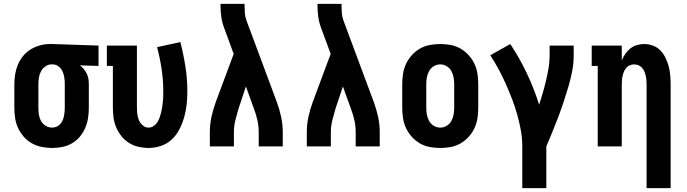

<svg xmlns="http://www.w3.org/2000/svg" viewBox="-20 -755 3540 990"><path d="M249 8Q222 8 195 2.5Q168 -3 144.5 -16Q121 -29 103 -49.5Q85 -70 73.5 -94.5Q62 -119 58 -146Q54 -173 54 -200V-320Q54 -346 58 -371.5Q62 -397 72 -421Q82 -445 98.5 -465.5Q115 -486 137 -499.5Q159 -513 184.5 -520.5Q210 -528 236 -528H250L488 -520V-415L392 -418Q403 -410 412 -399Q421 -388 427.5 -375Q434 -362 436 -348Q438 -334 438 -320V-200Q438 -173 434 -146.5Q430 -120 419.5 -95.5Q409 -71 392 -50.5Q375 -30 352 -16.5Q329 -3 302.5 2.5Q276 8 249 8ZM249 -97Q260 -97 271 -101.5Q282 -106 289.5 -114Q297 -122 302 -132.5Q307 -143 309.5 -154.5Q312 -166 313 -177.5Q314 -189 314 -200V-320Q314 -336 312 -352.5Q310 -369 303.5 -384.5Q297 -400 284 -411Q271 -422 254 -423H245Q228 -423 213.5 -412.5Q199 -402 191 -386.5Q183 -371 180.5 -354Q178 -337 178 -320V-200Q178 -182 180.5 -164.5Q183 -147 191.5 -131.5Q200 -116 215.5 -106.5Q231 -97 249 -97Z M746 8Q720 8 694 2Q668 -4 645.5 -18Q623 -32 606.5 -52.5Q590 -73 579.5 -97.5Q569 -122 565.5 -148Q562 -174 562 -200V-415H531V-520H686V-200Q686 -183 688 -166.5Q690 -150 696.5 -135Q703 -120 716 -108.5Q729 -97 746 -97Q759 -97 771 -104.5Q783 -112 790.5 -123.5Q798 -135 802.5 -147.5Q807 -160 810.5 -173.5Q814 -187 816 -200.5Q818 -214 819.5 -227.5Q821 -241 821.5 -254.5Q822 -268 822 -281Q822 -340 813.5 -397.5Q805 -455 790 -512L910 -538Q926 -476 936 -412Q946 -348 946 -283Q946 -250 942.5 -217Q939 -184 930 -152Q921 -120 906 -90Q891 -60 867 -37Q843 -14 811 -3Q779 8 746 8Z M1062 0V-74Q1062 -114 1070.5 -153Q1079 -192 1093 -230L1185 -477L1135 -613Q1125 -640 1121 -669Q1117 -698 1117 -728V-735H1241V-728Q1241 -708 1242.5 -688Q1244 -668 1251 -649L1407 -230Q1421 -192 1429.5 -153Q1438 -114 1438 -74V0H1314V-74Q1314 -104 1307.5 -134Q1301 -164 1290 -193L1248 -309L1210 -195Q1201 -165 1193.5 -135Q1186 -105 1186 -74V0Z M1562 0V-74Q1562 -114 1570.5 -153Q1579 -192 1593 -230L1685 -477L1635 -613Q1625 -640 1621 -669Q1617 -698 1617 -728V-735H1741V-728Q1741 -708 1742.5 -688Q1744 -668 1751 -649L1907 -230Q1921 -192 1929.5 -153Q1938 -114 1938 -74V0H1814V-74Q1814 -104 1807.5 -134Q1801 -164 1790 -193L1748 -309L1710 -195Q1701 -165 1693.5 -135Q1686 -105 1686 -74V0Z M2250 8Q2223 8 2196 3Q2169 -2 2145.5 -15.5Q2122 -29 2103.5 -49.5Q2085 -70 2073.5 -94.5Q2062 -119 2058 -146Q2054 -173 2054 -200V-320Q2054 -347 2058 -374Q2062 -401 2073.5 -425.5Q2085 -450 2103.5 -470.5Q2122 -491 2145.5 -504.5Q2169 -518 2196 -523Q2223 -528 2250 -528Q2277 -528 2304 -523Q2331 -518 2354.5 -504.5Q2378 -491 2396.5 -470.5Q2415 -450 2426.5 -425.5Q2438 -401 2442 -374Q2446 -347 2446 -320V-200Q2446 -173 2442 -146Q2438 -119 2426.5 -94.5Q2415 -70 2396.5 -49.5Q2378 -29 2354.5 -15.5Q2331 -2 2304 3Q2277 8 2250 8ZM2250 -97Q2268 -97 2283.5 -106.5Q2299 -116 2307.5 -131.5Q2316 -147 2319 -164.5Q2322 -182 2322 -200V-320Q2322 -338 2319 -355.5Q2316 -373 2307.5 -388.5Q2299 -404 2283.5 -413.5Q2268 -423 2250 -423Q2232 -423 2216.5 -413.5Q2201 -404 2192.5 -388.5Q2184 -373 2181 -355.5Q2178 -338 2178 -320V-200Q2178 -182 2181 -164.5Q2184 -147 2192.5 -131.5Q2201 -116 2216.5 -106.5Q2232 -97 2250 -97Z M2673 215V0Q2673 -42 2665.5 -83.5Q2658 -125 2646.5 -165.5Q2635 -206 2620 -245Q2605 -284 2588 -322.5Q2571 -361 2551 -398Q2531 -435 2508 -470L2611 -528Q2659 -456 2696.5 -377Q2734 -298 2760 -215Q2770 -246 2779 -277Q2788 -308 2795.5 -339.5Q2803 -371 2808.5 -403.5Q2814 -436 2814 -468V-520H2938V-468Q2938 -427 2930 -386.5Q2922 -346 2910.5 -307Q2899 -268 2886 -229Q2873 -190 2858.5 -151.5Q2844 -113 2828.5 -75.5Q2813 -38 2797 0V215Z M3314 215V-320Q3314 -331 3313 -342.5Q3312 -354 3309.5 -365Q3307 -376 3302.5 -386.5Q3298 -397 3290.5 -405.5Q3283 -414 3272 -418.5Q3261 -423 3250 -423Q3239 -423 3228 -418.5Q3217 -414 3209.5 -405.5Q3202 -397 3197.5 -386.5Q3193 -376 3190.5 -365Q3188 -354 3187 -342.5Q3186 -331 3186 -320V0H3062V-415H3031V-520H3186V-443Q3193 -461 3204 -477Q3215 -493 3230 -505Q3245 -517 3264 -522.5Q3283 -528 3302 -528Q3325 -528 3347.5 -519.5Q3370 -511 3386 -494Q3402 -477 3412 -456Q3422 -435 3428 -412.5Q3434 -390 3436 -366.5Q3438 -343 3438 -320V215Z"/></svg>

Font: Iosevka Curly Slab Extrabold
Style: Regular
Weight: 800
Monospace: yes
Designer: Belleve Invis
Foundry: Belleve Invis
Version: Version 22.1.2; ttfautohint (v1.8.4)